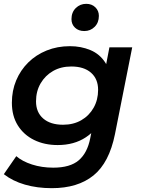

<svg xmlns="http://www.w3.org/2000/svg" viewBox="-25 -781 739 1002"><path d="M245 201Q169 201 105 182.5Q41 164 -5 128L60 34Q91 61 142 77.5Q193 94 253 94Q341 94 386 55.5Q431 17 446 -60L468 -170L501 -283L521 -404L546 -534H665L575 -81Q545 68 463 134.5Q381 201 245 201ZM276 -24Q207 -24 153 -50.5Q99 -77 68 -126.5Q37 -176 37 -245Q37 -308 59.5 -361.5Q82 -415 122.5 -455Q163 -495 218.5 -517.5Q274 -540 340 -540Q398 -540 447 -519.5Q496 -499 525 -453.5Q554 -408 552 -334Q550 -246 517 -175.5Q484 -105 423 -64.5Q362 -24 276 -24ZM304 -130Q358 -130 399 -153.5Q440 -177 463.5 -218.5Q487 -260 487 -312Q487 -369 450 -401.5Q413 -434 347 -434Q293 -434 252 -410.5Q211 -387 187 -346Q163 -305 163 -252Q163 -195 200.5 -162.5Q238 -130 304 -130ZM415 -619Q385 -619 366.5 -636.5Q348 -654 348 -681Q348 -717 370.5 -739Q393 -761 425 -761Q454 -761 472.5 -743Q491 -725 491 -698Q491 -663 469 -641Q447 -619 415 -619Z"/></svg>

Font: MOST Montserrat SemiBold
Style: Italic
Weight: 600
Italic angle: -11.3°
Designer: Julieta Ulanovsky
Foundry: Julieta Ulanovsky
Version: Version 8.000;March 11, 2024;FontCreator 15.0.0.2926 64-bit